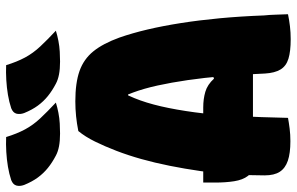

<svg xmlns="http://www.w3.org/2000/svg" viewBox="-196 -786 990 641"><g transform="rotate(-90 299.5 -466.0)"><path d="M10 -283H261Q289 -283 313 -276Q337 -269 357 -247L419 -272V-117H69Q45 -117 32 -134Q19 -151 14.5 -179.5Q10 -208 10 -243ZM226 0Q210 3 190 5.5Q170 8 148 8Q108 8 83 -0.5Q58 -9 46 -27.5Q34 -46 34 -78Q34 -132 37.5 -186.5Q41 -241 48.5 -293Q56 -345 66 -395Q76 -445 88.5 -489.5Q101 -534 116 -573Q131 -612 147 -644.5Q163 -677 182 -700Q207 -705 231.5 -707.5Q256 -710 281 -710Q343 -710 382.5 -696Q422 -682 448 -650Q474 -618 494 -563Q509 -520 521 -469Q533 -418 542.5 -357.5Q552 -297 558.5 -228Q565 -159 568 -80Q570 -61 570.5 -41Q571 -21 572 0Q553 4 532 6.5Q511 9 489 9Q448 9 423.5 1.5Q399 -6 387.5 -25Q376 -44 374 -77Q371 -151 365.5 -215.5Q360 -280 352 -335Q344 -390 334 -435.5Q324 -481 310.5 -517.5Q297 -554 280 -582L340 -534H265L328 -581Q308 -552 292 -513Q276 -474 264.5 -424Q253 -374 244.5 -311Q236 -248 232 -170.5Q228 -93 226 0ZM162 -941Q173 -905 187.5 -878Q202 -851 224.5 -827Q247 -803 277 -775Q261 -770 243 -766.5Q225 -763 207 -762Q189 -761 174 -761Q149 -761 131 -764.5Q113 -768 100 -775Q77 -787 59 -801.5Q41 -816 27 -835Q13 -854 2 -881Q-3 -895 0 -906.5Q3 -918 18 -924Q39 -931 63 -935Q87 -939 112.5 -940.5Q138 -942 162 -941ZM402 -941Q413 -905 427.5 -878Q442 -851 464.5 -827Q487 -803 517 -775Q501 -770 483 -766.5Q465 -763 447 -762Q429 -761 414 -761Q389 -761 371 -764.5Q353 -768 340 -775Q317 -787 299 -801.5Q281 -816 267 -835Q253 -854 242 -881Q237 -895 240 -906.5Q243 -918 258 -924Q279 -931 303 -935Q327 -939 352.5 -940.5Q378 -942 402 -941Z"/></g></svg>

Font: Recursive Monospace Casual Black
Style: Regular
Weight: 900
Version: Version 1.047